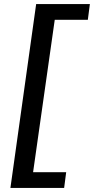

<svg xmlns="http://www.w3.org/2000/svg" viewBox="-20 -820 460 940"><path d="M420 -800 410 -723H248L142 23H304L294 100H31L157 -800Z"/></svg>

Font: Pathway Extreme 28pt Medium
Style: Italic
Weight: 500
Italic angle: -8°
Designer: Eduardo Rodriguez Tunni
Foundry: Eduardo Rodriguez Tunni
Version: Version 1.001;gftools[0.9.26]